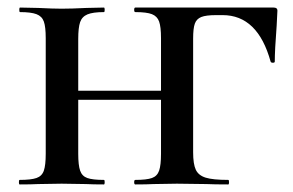

<svg xmlns="http://www.w3.org/2000/svg" viewBox="-20 -488 776 508"><path d="M338 -12Q368 -12 382 -17Q396 -22 401 -36.5Q406 -51 406 -81V-387Q406 -417 401 -431Q396 -445 382 -450.5Q368 -456 338 -456Q335 -456 335 -462Q335 -468 338 -468H704Q714 -468 714 -460L712 -420Q707 -355 707 -325Q707 -322 702 -322Q697 -322 696 -325Q662 -448 569 -448H552Q525 -448 512.5 -443Q500 -438 495.5 -425.5Q491 -413 491 -386V-85Q491 -54 498 -39Q505 -24 524 -18Q543 -12 584 -12Q586 -12 586 -6Q586 0 584 0Q547 0 526 -1L448 -2L386 -1Q369 0 338 0Q335 0 335 -6Q335 -12 338 -12ZM32 -12Q62 -12 76.5 -17Q91 -22 96 -36.5Q101 -51 101 -81V-387Q101 -417 96 -431Q91 -445 76.5 -450.5Q62 -456 33 -456Q31 -456 31 -462Q31 -468 33 -468L81 -467Q121 -465 143 -465Q169 -465 209 -467L255 -468Q257 -468 257 -462Q257 -456 255 -456Q226 -456 211.5 -450Q197 -444 192 -429.5Q187 -415 187 -385V-81Q187 -51 192 -36.5Q197 -22 211 -17Q225 -12 255 -12Q257 -12 257 -6Q257 0 255 0Q225 0 208 -1L143 -2L81 -1Q63 0 32 0Q30 0 30 -6Q30 -12 32 -12ZM141 -248H471V-224H141Z"/></svg>

Font: Cormorant SC SemiBold
Style: Regular
Weight: 600
Designer: Christian Thalmann (Catharsis Fonts)
Foundry: Catharsis Fonts
Version: Version 4.000